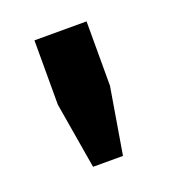

<svg xmlns="http://www.w3.org/2000/svg" viewBox="-64 -850 317 360"><g transform="rotate(-20 94.0 -670.0)"><path d="M64.1 -539.6 41.9 -671.6V-800H145.9V-671.6L123.8 -539.6Z"/></g></svg>

Font: Big Shoulders Stencil Display SC Thin
Style: Regular
Weight: 100
Designer: Patric King
Foundry: XO Type Co
Version: Version 2.001